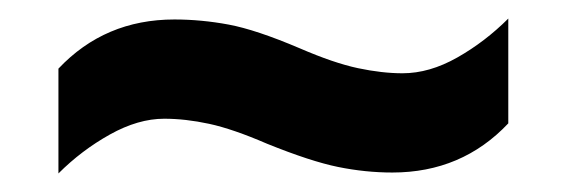

<svg xmlns="http://www.w3.org/2000/svg" viewBox="-20 -456 612 207"><path d="M268 -301Q231 -317 205.5 -322.5Q180 -328 157 -328Q129 -328 98.5 -311Q68 -294 43 -269V-382Q93 -435 168 -435Q197 -435 226.5 -429.5Q256 -424 303 -404Q340 -388 366 -382.5Q392 -377 414 -377Q443 -377 473 -394Q503 -411 528 -436V-323Q478 -270 403 -270Q374 -270 344.5 -276Q315 -282 268 -301Z"/></svg>

Font: Noto Sans Sundanese
Style: Bold
Weight: 700
Version: Version 2.003